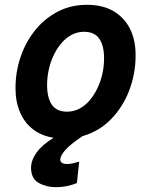

<svg xmlns="http://www.w3.org/2000/svg" viewBox="-20 -557 613 790"><path d="M210.8 213.2Q170.5 213.2 139.1 195.5Q107.8 177.8 107.8 133Q107.8 102.8 130.2 71Q152.8 39.2 200.5 9.8Q200.2 9.8 200.1 9.8Q200 9.8 199.8 9.8Q149.5 1.5 114.9 -25.6Q80.2 -52.8 62 -95.9Q43.8 -139 43.8 -194Q43.8 -261.5 64.8 -323Q85.8 -384.5 124.6 -432.6Q163.5 -480.8 217.5 -509Q271.5 -537.2 337.5 -537.2Q402.5 -537.2 447 -511.1Q491.5 -485 514.8 -438.8Q538 -392.5 538 -330Q538 -254 511.9 -185.4Q485.8 -116.8 437.1 -66.8Q388.5 -16.8 319.8 3Q267.8 38 247.9 61.2Q228 84.5 228 99.2Q228 109 235.8 113.4Q243.5 117.8 257.2 117.8Q270.2 117.8 284.5 113.9Q298.8 110 305.8 108.2L296.5 196.2Q278 203.8 256 208.5Q234 213.2 210.8 213.2ZM256 -97.5Q282.5 -97.5 306 -109.5Q329.5 -121.5 348.1 -143.1Q366.8 -164.8 380.2 -192.6Q393.8 -220.5 401 -252.4Q408.2 -284.2 408.2 -317.2Q408.2 -369.2 388.5 -397.8Q368.8 -426.2 325.8 -426.2Q299.2 -426.2 275.9 -414.2Q252.5 -402.2 233.8 -380.6Q215 -359 201.5 -331.1Q188 -303.2 180.9 -271.4Q173.8 -239.5 173.8 -206.5Q173.8 -154.5 193.5 -126Q213.2 -97.5 256 -97.5Z"/></svg>

Font: Ubuntu Sans
Style: Italic
Weight: 400
Italic angle: -13.5°
Designer: Dalton Maag Ltd
Foundry: Dalton Maag Ltd
Version: Version 1.006